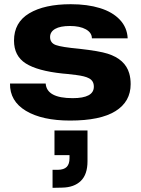

<svg xmlns="http://www.w3.org/2000/svg" viewBox="-20 -566 674 917"><path d="M314.9 9.8Q181.2 9.8 103.8 -36.6Q26.4 -83 27.8 -167H198.2Q203.1 -97.2 327.1 -97.2Q428.2 -97.2 428.2 -151.9Q428.2 -166 422.6 -175.8Q417 -185.5 405.8 -191.7Q394.5 -197.8 379.6 -201.4Q364.7 -205.1 343.8 -207.8Q322.8 -210.4 299.8 -212.9Q286.1 -213.9 278.8 -214.8Q158.7 -227.5 102.8 -263.2Q46.9 -298.8 46.9 -372.1Q46.9 -459 119.6 -502.4Q192.4 -545.9 317.9 -545.9Q397.5 -545.9 457.5 -527.3Q517.6 -508.8 552.5 -471.7Q587.4 -434.6 589.8 -382.8H418.9Q418.9 -409.7 390.4 -425.8Q361.8 -441.9 314 -441.9Q267.6 -441.9 243.4 -428Q219.2 -414.1 219.2 -389.2Q219.2 -360.8 246.8 -350.8Q274.4 -340.8 358.9 -333Q454.6 -322.3 494.1 -309.6Q577.6 -283.2 597.2 -215.8Q604 -192.4 604 -164.1Q604 -80.6 531.7 -35.4Q459.5 9.8 314.9 9.8ZM231 331.1V245.1H255.9Q285.6 244.6 298.8 231Q312 217.3 312 189.9V174.8H240.2V57.1H397.9V204.1Q397.9 267.1 366 298.1Q334 329.1 276.9 330.1Z"/></svg>

Font: Hubot Sans Expanded
Style: Bold
Weight: 700
Width: 7
Designer: Deni Anggara
Foundry: GitHub
Version: Version 1.001;gftools[0.9.31]